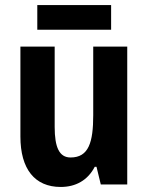

<svg xmlns="http://www.w3.org/2000/svg" viewBox="-20 -732 588 762"><path d="M421 -712H128V-614H421ZM485 -547H350V-275C350 -167 332 -107 260 -107C215 -107 197 -148 197 -228V-547H61V-190C61 -61 118 10 221 10C280 10 328 -16 356 -70H363L380 0H485Z"/></svg>

Font: Noto Sans Ethiopic Condensed
Style: Bold
Weight: 700
Width: 3
Designer: Monotype Design Team
Foundry: Monotype Imaging Inc.
Version: Version 2.102